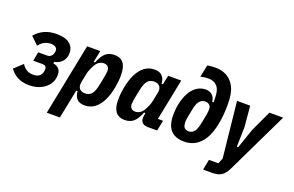

<svg xmlns="http://www.w3.org/2000/svg" viewBox="-130 -1189 2798 1827"><g transform="rotate(20 1269.0 -276.0)"><path d="M181 12Q111 12 62.5 -12.5Q14 -37 -19 -84L65 -162Q85 -129 113.5 -112Q142 -95 184 -95Q217 -95 239.5 -110.5Q262 -126 269 -157Q271 -165 271.5 -170.5Q272 -176 272 -181Q272 -202 261.5 -211.5Q251 -221 228 -221H137L154 -312H244Q266 -312 281.5 -324.5Q297 -337 303 -362Q305 -369 305.5 -374.5Q306 -380 306 -385Q306 -404 289.5 -417Q273 -430 240 -430Q204 -430 173.5 -413Q143 -396 122 -367L46 -441Q87 -489 140 -512.5Q193 -536 262 -536Q349 -536 393 -501.5Q437 -467 437 -407Q437 -356 407.5 -321.5Q378 -287 328 -279L325 -263Q361 -257 382 -235Q403 -213 403 -174Q403 -119 374 -77.5Q345 -36 294.5 -12Q244 12 181 12Z M427 200 572 -525H705L681 -407H695Q724 -478 758 -507.5Q792 -537 846 -537Q886 -537 913 -521Q940 -505 954.5 -468.5Q969 -432 969 -372Q969 -341 965.5 -310.5Q962 -280 957 -252Q942 -170 912.5 -111Q883 -52 840 -20Q797 12 739 12Q686 12 660 -17.5Q634 -47 633 -93H619L560 200ZM705 -97Q747 -97 771 -125Q795 -153 808 -219L822 -288Q827 -311 830.5 -335Q834 -359 834 -372Q834 -388 828 -400.5Q822 -413 810.5 -420.5Q799 -428 780 -428Q753 -428 732 -414.5Q711 -401 697 -377Q683 -353 671.5 -327Q660 -301 655 -275L637 -185Q632 -157 638.5 -137.5Q645 -118 662.5 -107.5Q680 -97 705 -97Z M1472 0H1382Q1342 0 1323 -16.5Q1304 -33 1304 -69Q1304 -77 1305 -84Q1306 -91 1308 -103L1311 -118H1297Q1269 -47 1234.5 -17.5Q1200 12 1146 12Q1107 12 1079.5 -4.5Q1052 -21 1037.5 -57Q1023 -93 1023 -153Q1023 -184 1026.5 -214.5Q1030 -245 1035 -273Q1051 -355 1080 -414Q1109 -473 1152.5 -505Q1196 -537 1253 -537Q1306 -537 1332 -508Q1358 -479 1359 -432H1373L1392 -525H1525L1441 -106H1493ZM1212 -97Q1239 -97 1260 -110.5Q1281 -124 1295 -148Q1309 -172 1320.5 -198Q1332 -224 1337 -250L1355 -340Q1361 -368 1354 -387.5Q1347 -407 1330 -417.5Q1313 -428 1287 -428Q1245 -428 1221.5 -400Q1198 -372 1184 -306L1170 -237Q1166 -215 1162 -190.5Q1158 -166 1158 -153Q1158 -137 1164 -124.5Q1170 -112 1182 -104.5Q1194 -97 1212 -97Z M1748 12Q1685 12 1644.5 -11.5Q1604 -35 1584.5 -80Q1565 -125 1565 -190Q1565 -217 1567.5 -245.5Q1570 -274 1575 -299Q1591 -376 1620.5 -426Q1650 -476 1689.5 -500.5Q1729 -525 1774 -525Q1816 -525 1841.5 -501Q1867 -477 1871 -435H1885V-461Q1885 -514 1876 -548Q1867 -582 1847 -601Q1831 -617 1809.5 -624.5Q1788 -632 1758 -632Q1737 -632 1718.5 -629Q1700 -626 1683 -621L1708 -744Q1722 -748 1744 -750Q1766 -752 1788 -752Q1837 -752 1877 -737.5Q1917 -723 1948 -692Q1971 -669 1987 -638Q2003 -607 2011 -564Q2019 -521 2019 -462Q2019 -404 2014.5 -354.5Q2010 -305 2001 -260Q1982 -164 1945.5 -104Q1909 -44 1859 -16Q1809 12 1748 12ZM1755 -95Q1790 -95 1811.5 -122.5Q1833 -150 1846 -219L1861 -295Q1864 -312 1866 -327.5Q1868 -343 1868 -357Q1868 -386 1852 -401Q1836 -416 1809 -416Q1775 -416 1752.5 -390.5Q1730 -365 1718 -303L1701 -216Q1699 -205 1697.5 -193Q1696 -181 1696 -168Q1696 -143 1702 -127Q1708 -111 1721.5 -103Q1735 -95 1755 -95Z M2320 -315 2418 -525H2557L2257 98Q2229 155 2195 177.5Q2161 200 2097 200H2010L2031 94H2126L2149 38L2090 -525H2223L2242 -315L2237 -115H2251Z"/></g></svg>

Font: IBM Plex Sans Condensed
Style: Bold Italic
Weight: 700
Width: 3
Italic angle: -11.31°
Designer: Mike Abbink, Paul van der Laan, Pieter van Rosmalen
Foundry: Bold Monday
Version: Version 3.201